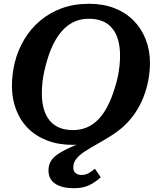

<svg xmlns="http://www.w3.org/2000/svg" viewBox="-20 -748 848 1014"><path d="M449 -649Q409 -649 376 -635Q343 -621 315.5 -593Q288 -565 266.5 -524.5Q245 -484 229 -430Q220 -400 213.5 -370Q207 -340 204 -311.5Q201 -283 201 -255Q201 -210 211 -174Q221 -138 241.5 -112.5Q262 -87 293 -74Q324 -61 366 -61Q405 -61 438.5 -75Q472 -89 499 -117Q526 -145 547.5 -186Q569 -227 585 -280Q595 -310 601.5 -340Q608 -370 611 -398.5Q614 -427 614 -455Q614 -500 604 -536Q594 -572 573.5 -597.5Q553 -623 522 -636Q491 -649 449 -649ZM772 -416Q772 -369 763 -322.5Q754 -276 736.5 -232Q719 -188 692.5 -149.5Q666 -111 631 -79Q599 -51 563.5 -29Q528 -7 493.5 12.5Q459 32 430 50.5Q401 69 384 89.5Q367 110 367 136Q367 156 379 166Q391 176 411 176Q433 176 451 165Q469 154 481 143L512 188Q486 213 452.5 229.5Q419 246 370 246Q308 246 272 222.5Q236 199 236 152Q236 124 249 102.5Q262 81 293.5 61Q325 41 378.5 18.5Q432 -4 513 -32L474 1Q458 6 440 10Q422 14 403 15.5Q384 17 364 17Q289 17 229 -6Q169 -29 127.5 -71Q86 -113 64.5 -170.5Q43 -228 43 -294Q43 -359 59 -421.5Q75 -484 108 -539.5Q141 -595 190 -637Q239 -679 304 -703.5Q369 -728 451 -728Q526 -728 585.5 -704.5Q645 -681 686.5 -638.5Q728 -596 750 -539Q772 -482 772 -416Z"/></svg>

Font: Roboto Serif SemiBold
Style: Italic
Weight: 600
Italic angle: -10°
Version: Version 1.007